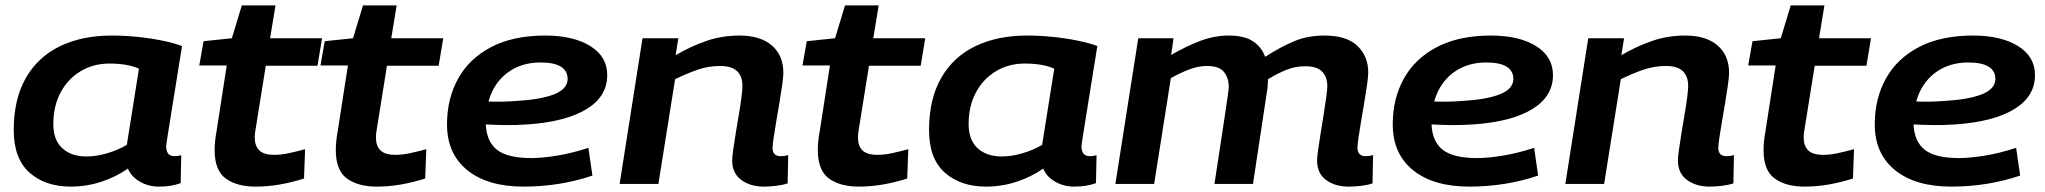

<svg xmlns="http://www.w3.org/2000/svg" viewBox="-20 -683 7595 713"><path d="M569 10Q532 10 500 -8Q468 -26 455 -57Q411 -26 356 -8Q301 10 243 10Q148 10 89.5 -42Q31 -94 31 -200Q31 -314 75.5 -392.5Q120 -471 202 -511Q284 -551 395 -551Q442 -551 491 -546Q540 -541 583.5 -532Q627 -523 656 -512Q635 -381 622 -300.5Q609 -220 603 -182Q597 -144 597 -140Q597 -103 628 -103Q642 -103 653 -107L651 -3Q617 10 569 10ZM451 -145 496 -428Q474 -438 446 -442.5Q418 -447 387 -447Q326 -447 278.5 -418Q231 -389 204.5 -338.5Q178 -288 178 -222Q178 -163 211.5 -132.5Q245 -102 301 -102Q338 -102 378.5 -114Q419 -126 451 -145Z M1113 -129 1109 -20Q1061 -5 1017 2.5Q973 10 929 10Q860 10 818.5 -20Q777 -50 777 -126Q777 -157 784 -195L822 -440H720L736 -530L841 -541L878 -663H1003L983 -541H1176L1159 -439H967L929 -202Q926 -187 926 -172Q926 -142 942.5 -125Q959 -108 999 -108Q1024 -108 1052 -114Q1080 -120 1113 -129Z M1563 -129 1559 -20Q1511 -5 1467 2.5Q1423 10 1379 10Q1310 10 1268.5 -20Q1227 -50 1227 -126Q1227 -157 1234 -195L1272 -440H1170L1186 -530L1291 -541L1328 -663H1453L1433 -541H1626L1609 -439H1417L1379 -202Q1376 -187 1376 -172Q1376 -142 1392.5 -125Q1409 -108 1449 -108Q1474 -108 1502 -114Q1530 -120 1563 -129Z M2180 -31Q2059 10 1924 10Q1791 10 1715.5 -51Q1640 -112 1640 -221Q1640 -317 1681.5 -391.5Q1723 -466 1804.5 -508.5Q1886 -551 2005 -551Q2109 -551 2172 -512Q2235 -473 2235 -404Q2235 -325 2158.5 -278Q2082 -231 1940 -221Q1896 -218 1857 -218.5Q1818 -219 1784 -221Q1787 -157 1826 -126.5Q1865 -96 1953 -96Q1993 -96 2048.5 -105Q2104 -114 2165 -134ZM1987 -451Q1915 -451 1864 -412.5Q1813 -374 1794 -306Q1818 -305 1843.5 -305.5Q1869 -306 1896 -308Q1987 -313 2037 -332.5Q2087 -352 2088 -389Q2088 -451 1987 -451Z M2366 -541H2499L2489 -478Q2547 -512 2604.5 -531.5Q2662 -551 2726 -551Q2804 -551 2846.5 -514Q2889 -477 2889 -413Q2889 -399 2885 -369.5Q2881 -340 2875 -304.5Q2869 -269 2863 -234Q2857 -199 2853 -172Q2849 -145 2849 -134Q2849 -103 2879 -103Q2894 -103 2907 -107L2905 -2Q2887 4 2863 7Q2839 10 2817 10Q2766 10 2732.5 -15Q2699 -40 2699 -87Q2699 -101 2703 -128.5Q2707 -156 2712.5 -190.5Q2718 -225 2724 -259.5Q2730 -294 2733.5 -322Q2737 -350 2737 -365Q2737 -399 2717.5 -418.5Q2698 -438 2654 -438Q2611 -438 2570.5 -424Q2530 -410 2487 -389L2425 0H2281Z M3353 -129 3349 -20Q3301 -5 3257 2.5Q3213 10 3169 10Q3100 10 3058.5 -20Q3017 -50 3017 -126Q3017 -157 3024 -195L3062 -440H2960L2976 -530L3081 -541L3118 -663H3243L3223 -541H3416L3399 -439H3207L3169 -202Q3166 -187 3166 -172Q3166 -142 3182.5 -125Q3199 -108 3239 -108Q3264 -108 3292 -114Q3320 -120 3353 -129Z M3968 10Q3931 10 3899 -8Q3867 -26 3854 -57Q3810 -26 3755 -8Q3700 10 3642 10Q3547 10 3488.5 -42Q3430 -94 3430 -200Q3430 -314 3474.5 -392.5Q3519 -471 3601 -511Q3683 -551 3794 -551Q3841 -551 3890 -546Q3939 -541 3982.5 -532Q4026 -523 4055 -512Q4034 -381 4021 -300.5Q4008 -220 4002 -182Q3996 -144 3996 -140Q3996 -103 4027 -103Q4041 -103 4052 -107L4050 -3Q4016 10 3968 10ZM3850 -145 3895 -428Q3873 -438 3845 -442.5Q3817 -447 3786 -447Q3725 -447 3677.5 -418Q3630 -389 3603.5 -338.5Q3577 -288 3577 -222Q3577 -163 3610.5 -132.5Q3644 -102 3700 -102Q3737 -102 3777.5 -114Q3818 -126 3850 -145Z M4989 10Q4938 10 4904.5 -14.5Q4871 -39 4871 -88Q4871 -100 4875 -127.5Q4879 -155 4884.5 -189.5Q4890 -224 4895.5 -258.5Q4901 -293 4905 -321.5Q4909 -350 4909 -363Q4909 -397 4890 -417Q4871 -437 4827 -437Q4791 -437 4758 -424Q4725 -411 4689 -389Q4689 -384 4688 -373.5Q4687 -363 4687 -357Q4680 -307 4665.5 -214.5Q4651 -122 4633 0H4490Q4500 -67 4509.5 -128.5Q4519 -190 4526.5 -240Q4534 -290 4538.5 -321.5Q4543 -353 4543 -360Q4543 -394 4525 -416Q4507 -438 4462 -438Q4431 -438 4398.5 -426Q4366 -414 4328 -393L4266 0H4122L4207 -541H4338L4329 -479Q4388 -513 4439.5 -532Q4491 -551 4543 -551Q4602 -551 4634 -529Q4666 -507 4678 -472Q4736 -509 4786 -530Q4836 -551 4898 -551Q4982 -551 5021.5 -512Q5061 -473 5061 -414Q5061 -400 5057 -371Q5053 -342 5047 -306.5Q5041 -271 5035 -236Q5029 -201 5025 -173.5Q5021 -146 5021 -135Q5021 -103 5051 -103Q5066 -103 5079 -107L5077 -2Q5060 4 5035.5 7Q5011 10 4989 10Z M5692 -31Q5571 10 5436 10Q5303 10 5227.5 -51Q5152 -112 5152 -221Q5152 -317 5193.5 -391.5Q5235 -466 5316.5 -508.5Q5398 -551 5517 -551Q5621 -551 5684 -512Q5747 -473 5747 -404Q5747 -325 5670.5 -278Q5594 -231 5452 -221Q5408 -218 5369 -218.5Q5330 -219 5296 -221Q5299 -157 5338 -126.5Q5377 -96 5465 -96Q5505 -96 5560.5 -105Q5616 -114 5677 -134ZM5499 -451Q5427 -451 5376 -412.5Q5325 -374 5306 -306Q5330 -305 5355.5 -305.5Q5381 -306 5408 -308Q5499 -313 5549 -332.5Q5599 -352 5600 -389Q5600 -451 5499 -451Z M5878 -541H6011L6001 -478Q6059 -512 6116.5 -531.5Q6174 -551 6238 -551Q6316 -551 6358.5 -514Q6401 -477 6401 -413Q6401 -399 6397 -369.5Q6393 -340 6387 -304.5Q6381 -269 6375 -234Q6369 -199 6365 -172Q6361 -145 6361 -134Q6361 -103 6391 -103Q6406 -103 6419 -107L6417 -2Q6399 4 6375 7Q6351 10 6329 10Q6278 10 6244.5 -15Q6211 -40 6211 -87Q6211 -101 6215 -128.5Q6219 -156 6224.5 -190.5Q6230 -225 6236 -259.5Q6242 -294 6245.5 -322Q6249 -350 6249 -365Q6249 -399 6229.5 -418.5Q6210 -438 6166 -438Q6123 -438 6082.5 -424Q6042 -410 5999 -389L5937 0H5793Z M6865 -129 6861 -20Q6813 -5 6769 2.5Q6725 10 6681 10Q6612 10 6570.5 -20Q6529 -50 6529 -126Q6529 -157 6536 -195L6574 -440H6472L6488 -530L6593 -541L6630 -663H6755L6735 -541H6928L6911 -439H6719L6681 -202Q6678 -187 6678 -172Q6678 -142 6694.5 -125Q6711 -108 6751 -108Q6776 -108 6804 -114Q6832 -120 6865 -129Z M7482 -31Q7361 10 7226 10Q7093 10 7017.5 -51Q6942 -112 6942 -221Q6942 -317 6983.5 -391.5Q7025 -466 7106.5 -508.5Q7188 -551 7307 -551Q7411 -551 7474 -512Q7537 -473 7537 -404Q7537 -325 7460.5 -278Q7384 -231 7242 -221Q7198 -218 7159 -218.5Q7120 -219 7086 -221Q7089 -157 7128 -126.5Q7167 -96 7255 -96Q7295 -96 7350.5 -105Q7406 -114 7467 -134ZM7289 -451Q7217 -451 7166 -412.5Q7115 -374 7096 -306Q7120 -305 7145.5 -305.5Q7171 -306 7198 -308Q7289 -313 7339 -332.5Q7389 -352 7390 -389Q7390 -451 7289 -451Z"/></svg>

Font: Georama Extended SemiBold
Style: Italic
Weight: 600
Width: 7
Italic angle: -9°
Designer: Jean-Baptiste Levee
Foundry: Production Type
Version: Version 1.000